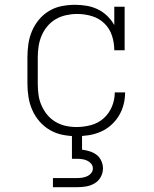

<svg xmlns="http://www.w3.org/2000/svg" viewBox="-20 -558 640 798"><path d="M298 8Q269 8 241 2.5Q213 -3 188.5 -17Q164 -31 145 -52.5Q126 -74 114.5 -100Q103 -126 98.5 -154Q94 -182 94 -210V-320Q94 -348 98 -375.5Q102 -403 113 -429Q124 -455 142 -476.5Q160 -498 184 -512.5Q208 -527 236 -532.5Q264 -538 292 -538Q316 -538 340 -534Q364 -530 386 -519.5Q408 -509 425.5 -492Q443 -475 455 -454V-530H498V-349H455Q455 -380 445.5 -409.5Q436 -439 414 -460.5Q392 -482 362 -491Q332 -500 301 -500Q278 -500 255 -495Q232 -490 212 -478.5Q192 -467 177 -449Q162 -431 153 -410Q144 -389 140.5 -366Q137 -343 137 -320V-210Q137 -187 140 -164.5Q143 -142 152 -121Q161 -100 175.5 -82Q190 -64 210 -52Q230 -40 252.5 -35Q275 -30 298 -30Q328 -30 358 -38Q388 -46 410.5 -66Q433 -86 445 -114.5Q457 -143 457 -174H500Q500 -148 493.5 -123Q487 -98 473.5 -76Q460 -54 440.5 -37Q421 -20 397.5 -10Q374 0 348.5 4Q323 8 298 8ZM200 220V182H300Q311 182 321.5 180.5Q332 179 342 174.5Q352 170 359 161.5Q366 153 366 142Q366 131 359 122.5Q352 114 342 109.5Q332 105 321.5 103.5Q311 102 300 102H279V0H321V64Q337 66 353 71Q369 76 381.5 85.5Q394 95 401 110.5Q408 126 408 142Q408 161 398.5 178Q389 195 372.5 204.5Q356 214 337.5 217Q319 220 300 220Z"/></svg>

Font: Iosevka Curly Slab XLtEx
Style: Regular
Weight: 200
Width: 7
Monospace: yes
Designer: Belleve Invis
Foundry: Belleve Invis
Version: Version 11.1.0; ttfautohint (v1.8.3)